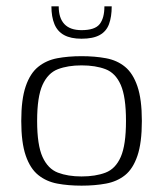

<svg xmlns="http://www.w3.org/2000/svg" viewBox="-20 -580 514 605"><path d="M237 5Q195 5 160.5 -1.5Q126 -8 100.5 -28.5Q75 -49 61 -90Q47 -131 47 -199Q47 -267 61 -308Q75 -349 100.5 -369.5Q126 -390 160.5 -396.5Q195 -403 237 -403Q279 -403 314 -396.5Q349 -390 374 -369.5Q399 -349 413 -308Q427 -267 427 -199Q427 -130 413 -89Q399 -48 374 -28Q349 -8 314 -1.5Q279 5 237 5ZM237 -24Q281 -24 312.5 -36Q344 -48 360.5 -85.5Q377 -123 377 -199Q377 -275 360.5 -312.5Q344 -350 312.5 -362Q281 -374 237 -374Q194 -374 162.5 -362Q131 -350 114 -312.5Q97 -275 97 -199Q97 -123 114 -85.5Q131 -48 162.5 -36Q194 -24 237 -24ZM237 -458Q203 -458 182 -469.5Q161 -481 151.5 -504Q142 -527 142 -560H165Q165 -523 183 -504Q201 -485 237 -485Q279 -485 294 -504Q309 -523 309 -560H332Q332 -527 323.5 -504Q315 -481 294 -469.5Q273 -458 237 -458Z"/></svg>

Font: Genos Light
Style: Regular
Weight: 300
Designer: Robert E. Leuschke
Foundry: Robert E. Leuschke
Version: Version 1.010